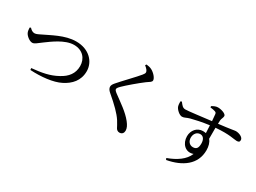

<svg xmlns="http://www.w3.org/2000/svg" viewBox="-46 -1527 3093 2317"><g transform="rotate(30 1500.0 -369.0)"><path d="M73 -497 58 -489C60 -468 60 -443 70 -422C86 -387 138 -346 175 -346C208 -346 232 -374 295 -419C359 -465 501 -577 629 -577C749 -577 819 -495 819 -391C819 -288 763 -216 666 -165C564 -108 456 -89 319 -76L322 -51C473 -42 636 -59 736 -110C840 -162 919 -245 919 -377C919 -506 814 -626 631 -626C473 -626 321 -533 212 -483C171 -462 156 -459 139 -459C115 -459 90 -477 73 -497Z M1492 -793C1526 -766 1545 -743 1545 -723C1545 -710 1539 -700 1523 -680C1481 -627 1336 -479 1284 -417C1265 -395 1255 -377 1255 -358C1255 -337 1268 -314 1293 -293C1412 -192 1487 -117 1530 -51C1557 -9 1567 15 1579 36C1588 53 1606 67 1628 67C1668 67 1684 39 1684 9C1684 -23 1668 -58 1636 -98C1566 -186 1465 -251 1366 -325C1345 -341 1331 -354 1331 -368C1331 -380 1339 -392 1367 -420C1409 -462 1533 -568 1603 -620C1643 -649 1668 -657 1668 -683C1668 -714 1625 -765 1577 -790C1555 -801 1530 -806 1503 -809Z M2484 -224C2438 -224 2406 -262 2406 -312C2406 -365 2438 -406 2486 -406C2529 -406 2553 -369 2553 -313C2553 -250 2533 -224 2484 -224ZM2496 -454C2414 -454 2358 -386 2358 -304C2358 -203 2434 -122 2534 -158C2496 -62 2395 5 2273 49L2283 71C2491 33 2647 -76 2647 -273C2647 -328 2634 -377 2605 -410V-564C2796 -580 2865 -554 2904 -554C2930 -554 2945 -560 2945 -587C2945 -627 2884 -652 2839 -652C2821 -652 2783 -641 2607 -621L2609 -670C2611 -695 2627 -713 2627 -739C2627 -768 2559 -792 2509 -792C2479 -792 2449 -776 2428 -763L2430 -746C2459 -743 2482 -739 2498 -733C2514 -727 2519 -721 2521 -703L2529 -612C2414 -599 2218 -572 2177 -573C2142 -574 2125 -597 2096 -635L2079 -628C2079 -607 2080 -581 2086 -561C2097 -526 2150 -477 2187 -477C2219 -477 2239 -496 2285 -508C2338 -522 2431 -543 2532 -556L2537 -450C2525 -452 2511 -454 2496 -454Z"/></g></svg>

Font: Noto Serif JP SemiBold
Style: Regular
Weight: 600
Designer: Ryoko NISHIZUKA 西塚涼子 (kana & ideographs); Frank Grießhammer (Latin, Greek & Cyrillic); Wenlong ZHANG 张文龙 (bopomofo); San
Foundry: Adobe
Version: Version 2.001;hotconv 1.1.0;makeotfexe 2.6.0